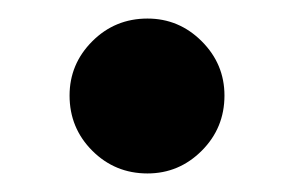

<svg xmlns="http://www.w3.org/2000/svg" viewBox="-20 -352 317 207"><path d="M139 -165Q104 -165 79.5 -189.5Q55 -214 55 -249Q55 -283 79.5 -307.5Q104 -332 139 -332Q173 -332 197.5 -307.5Q222 -283 222 -249Q222 -214 197.5 -189.5Q173 -165 139 -165Z"/></svg>

Font: Atkinson Hyperlegible Next SemiBold
Style: Regular
Weight: 600
Designer: Elliott Scott, Megan Eiswerth, Linus Boman, Theodore Petrosky, Letters from Sweden
Foundry: Applied Design Works, Letters from Sweden
Version: Version 2.001